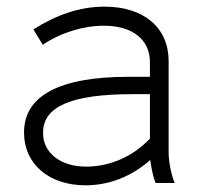

<svg xmlns="http://www.w3.org/2000/svg" viewBox="-20 -548 615 575"><path d="M236 7C306 7 374 -19 430 -69C433 -45 439 -17 446 0H503C493 -25 485 -63 485 -91V-365C485 -465 411 -528 294 -528H292C218 -528 148 -503 80 -460L108 -414C163 -451 231 -471 290 -471H291C376 -471 429 -430 429 -362V-318H364C158 -318 52 -261 52 -152V-150C52 -57 127 7 236 7ZM237 -49C162 -49 109 -90 109 -149V-151C109 -229 194 -266 377 -266H429V-133C380 -81 312 -49 237 -49Z"/></svg>

Font: Fixel Display Light
Style: Regular
Weight: 300
Designer: AlfaBravo + MacPaw
Foundry: Kyrylo Tkachov, Marchela Mozhyna, Serhii Makarenko, Maria Weinstein, Zakhar Kryvoshyya
Version: Version 1.211